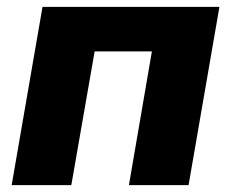

<svg xmlns="http://www.w3.org/2000/svg" viewBox="-20 -540 674 560"><path d="M14 0H188L256 -390H423L356 0H530L620 -520H104Z"/></svg>

Font: Fixel Display ExtraBold
Style: Italic
Weight: 800
Italic angle: -10°
Designer: AlfaBravo + MacPaw
Foundry: Kyrylo Tkachov, Marchela Mozhyna, Serhii Makarenko, Maria Weinstein, Zakhar Kryvoshyya
Version: Version 1.210;Glyphs 3.2 (3217)